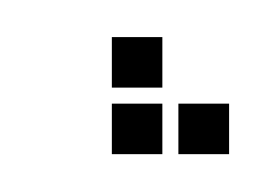

<svg xmlns="http://www.w3.org/2000/svg" viewBox="-20 -87 147 103"><path d="M75.7 -31.4V-4.3H102.9V-31.4ZM40 -67.1V-40H67.1V-67.1ZM40 -31.4V-4.3H67.1V-31.4Z"/></svg>

Font: Gossip Low Square
Style: Regular
Weight: 400
Width: 3
Designer: Deborah Khodanovich
Version: Version 1.001;Glyphs 3.3.1 (3343)